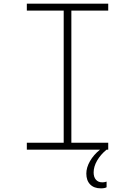

<svg xmlns="http://www.w3.org/2000/svg" viewBox="-20 -820 740 1052"><path d="M127 0V-38H329V-762H127V-800H573V-762H371V-38H573V0ZM533 212Q495 212 474 190.5Q453 169 453 131Q453 98 473 63Q493 28 528 0L545 -2L564 0Q531 27 512 60Q493 93 493 125Q493 150 505.5 164.5Q518 179 540 179Q549 179 555 177.5Q561 176 564 175V206Q554 212 533 212Z"/></svg>

Font: Martian Mono Thin
Style: Regular
Weight: 100
Monospace: yes
Designer: Roman Shamin
Foundry: Evil Martians
Version: Version 1.000; ttfautohint (v1.8.4.7-5d5b)